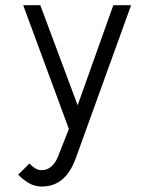

<svg xmlns="http://www.w3.org/2000/svg" viewBox="-20 -508 566 728"><path d="M132.8 -488.3 274.4 -108.9 409.7 -488.3H477.1L265.6 96.7Q256.8 119.6 245.1 138.4Q233.4 157.2 217.8 170.9Q202.1 184.6 182.4 191.9Q162.6 199.2 137.7 199.2Q111.3 199.2 89.1 186Q66.9 172.9 48.8 154.3L91.8 111.8Q101.6 122.6 112.8 129.9Q124 137.2 138.2 137.2Q157.7 137.2 173.6 124.3Q189.5 111.3 199.2 87.4L241.2 -19L67.9 -488.3Z"/></svg>

Font: SengBuhan
Style: Regular
Weight: 400
Designer: John M. Durdin
Foundry: Lao Script for Windows
Version: Version 1.400